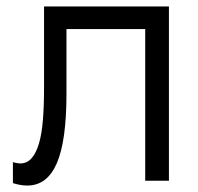

<svg xmlns="http://www.w3.org/2000/svg" viewBox="-20 -560 614 595"><path d="M20 -57.5Q33 -53.5 42.5 -53.5Q63.5 -53.5 77.8 -69.5Q92 -85.5 100.8 -115.5Q109.5 -145.5 113 -188.8Q116.5 -232 116.5 -286.5V-540H503.5V0H430V-470H186V-270Q186 -123 156 -54Q126 15 64.5 15Q44 15 20 7.5Z"/></svg>

Font: Vela Sans
Style: Regular
Weight: 400
Designer: Principal design: Mikhail Sharanda - project Manrope.
Design modification: Ravid Balaliev
Foundry: Mikhail Sharanda
Version: Version 1.001